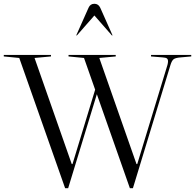

<svg xmlns="http://www.w3.org/2000/svg" viewBox="-42 -981 1033 1017"><path d="M971 -690V-682L915 -677Q888 -675 878 -667.5Q868 -660 861 -637L662 16H646L471 -482L319 16H303L60 -674L-22 -682V-690H228V-682L141 -674L338 -112H342L462 -506L403 -674L321 -682V-690H571V-682L484 -674L681 -112H685L845 -637Q848 -648 848 -656Q848 -667 842 -671.5Q836 -676 819 -677L758 -682V-690ZM551 -793 458 -899 365 -793 362 -794 427 -940Q436 -961 458 -961Q479 -961 489 -940L554 -794Z"/></svg>

Font: Libre Caslon Display
Style: Regular
Weight: 400
Designer: Pablo Impallari, Rodrigo Fuenzalida
Foundry: Pablo Impallari, Rodrigo Fuenzalida
Version: Version 1.100; ttfautohint (v1.6) -l 8 -r 50 -G 200 -x 14 -D